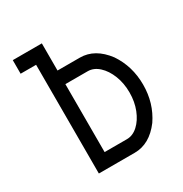

<svg xmlns="http://www.w3.org/2000/svg" viewBox="-163 -825 907 950"><g transform="rotate(-30 290.5 -349.5)"><path d="M335 -77.6Q369.1 -77.6 398.2 -104.2Q427.2 -130.9 444.6 -175Q461.9 -219.2 461.9 -271.5Q461.9 -324.2 444.6 -368.4Q427.2 -412.6 398.2 -439.2Q369.1 -465.8 335 -465.8H207.5V-77.6ZM483.9 -459Q539.6 -377 539.6 -271.5Q539.6 -166.5 483.9 -84.5Q420.4 0 335 0H129.9V-621.1H41.5V-698.7H207.5V-543.5H335Q420.4 -543.5 483.9 -459Z"/></g></svg>

Font: Turpis
Style: Regular
Weight: 400
Designer: GGBotNet
Foundry: f0n7
Version: 1.00